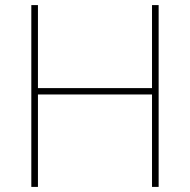

<svg xmlns="http://www.w3.org/2000/svg" viewBox="-20 -734 746 754"><path d="M603 0V-714H577V-388H129V-714H103V0H129V-363H577V0Z"/></svg>

Font: Noto Sans Georgian Thin
Style: Regular
Weight: 100
Designer: Monotype Design Team, Akaki Razmadze
Foundry: Google LLC
Version: Version 2.005